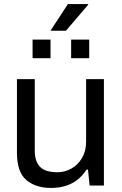

<svg xmlns="http://www.w3.org/2000/svg" viewBox="-20 -917 602 949"><path d="M232 12Q156.5 12 110.1 -27.2Q63.8 -66.4 63.8 -162.7V-526H151.8V-174.6Q151.8 -142 159.9 -121Q168 -100 182.8 -87.8Q197.6 -75.6 218.1 -70.6Q238.6 -65.6 262.9 -65.6Q300.5 -65.6 333 -83.9Q365.5 -102.2 385.6 -136.4Q405.6 -170.7 405.6 -216.8V-526H493.6V0H423L414.8 -78.7H407.8Q387.1 -46.9 360.5 -26.8Q333.9 -6.7 301.5 2.6Q269.1 12 232 12ZM141 -629.5V-721.2H229.8V-629.5ZM331.6 -629.5V-721.2H420.9V-629.5ZM229.3 -765 315.8 -897H415.2L416.2 -894L305.9 -765Z"/></svg>

Font: Archivo SemiBold
Style: Regular
Weight: 600
Designer: Hector Gatti
Foundry: Omnibus-Type
Version: Version 2.001